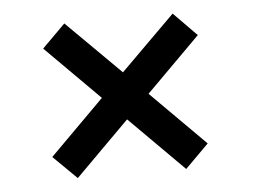

<svg xmlns="http://www.w3.org/2000/svg" viewBox="-38 -611 660 496"><g transform="rotate(-5 292.0 -363.5)"><path d="M426 -565 486 -504 346 -364 487 -223 426 -162 285 -303 145 -163 84 -223 225 -364 85 -504 145 -564 285 -425Z"/></g></svg>

Font: Ekushey Lal Sabuj
Style: Bold
Weight: 700
Designer: Al Mamun Sumon
Foundry: Al Mamun Sumon
Version: Version 1.0